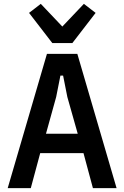

<svg xmlns="http://www.w3.org/2000/svg" viewBox="-20 -978 646 998"><path d="M463 0 414 -182H189L140 0H20L224 -698H382L586 0ZM330 -474 308 -585H294L272 -474L219 -283H384ZM252 -754 131 -911 192 -958 304 -840 416 -958 477 -911 356 -754Z"/></svg>

Font: IBM Plex Sans Condensed SemiBold
Style: Regular
Weight: 600
Width: 3
Designer: Mike Abbink, Paul van der Laan, Pieter van Rosmalen
Foundry: Bold Monday
Version: Version 1.3